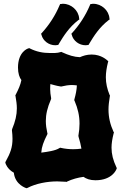

<svg xmlns="http://www.w3.org/2000/svg" viewBox="-20 -968 653 1014"><path d="M595 -84C577 -122 569 -154 569 -188C569 -211 573 -235 580 -263L582 -268L580 -271C562 -310 553 -348 553 -390C553 -412 556 -434 560 -459L561 -463L559 -466C546 -498 539 -528 539 -560C539 -584 543 -610 550 -638L552 -644L547 -649C545 -650 516 -680 464 -680C438 -680 418 -673 402 -666C372 -667 343 -676 308 -692L304 -694L300 -693C283 -687 260 -688 244 -688C206 -688 172 -695 138 -712L134 -714L129 -712C127 -712 75 -695 75 -611C75 -580 83 -558 93 -545C88 -520 78 -497 63 -468L61 -465L62 -460C66 -437 69 -416 69 -396C69 -361 61 -327 44 -286L43 -280C45 -263 46 -248 46 -235C46 -190 35 -160 10 -115L8 -111L9 -106C9 -105 18 -75 53 -56C60 10 121 26 117 25L121 26L126 24C170 1 230 -10 282 -10C298 -10 312 -8 328 -8L331 -7L334 -9C362 -22 391 -30 421 -34C435 -24 455 -16 484 -16C574 -16 595 -74 595 -75L597 -80ZM250 -450C247 -467 245 -482 245 -496C245 -505 245 -514 246 -524C262 -520 277 -515 296 -512L303 -511C324 -516 342 -519 360 -519C368 -519 377 -518 386 -517C385 -493 380 -469 373 -444L372 -439L374 -435C391 -395 400 -357 400 -315C400 -295 398 -273 394 -251L395 -245C402 -222 407 -202 410 -183C396 -181 381 -180 367 -180C346 -180 324 -182 302 -187L298 -188L294 -186C273 -172 230 -166 198 -162C200 -193 210 -219 229 -257L231 -261L230 -265C225 -288 222 -308 222 -329C222 -364 230 -399 249 -443L250 -446ZM398 -871C395 -913 356 -948 313 -948C310 -948 307 -948 304 -947H298L295 -941C272 -886 240 -837 201 -794L197 -790L199 -784C207 -752 238 -729 272 -729C275 -729 279 -730 282 -730L288 -731L290 -735C317 -780 345 -824 394 -862L399 -865ZM558 -871C555 -913 516 -948 473 -948C470 -948 467 -948 464 -947H458L455 -941C432 -886 400 -837 361 -794L357 -790L359 -784C367 -752 398 -729 432 -729C435 -729 439 -730 442 -730L448 -731L450 -735C477 -780 505 -824 554 -862L559 -865Z"/></svg>

Font: Hanalei Fill
Style: Regular
Weight: 400
Designer: Astigmatic (AOETI)
Foundry: Astigmatic (AOETI)
Version: Version 1.000